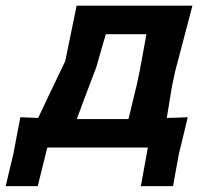

<svg xmlns="http://www.w3.org/2000/svg" viewBox="-96 -518 722 674"><path d="M-76 135.5Q-69.5 107 -62.5 78.2Q-55.5 49.5 -49 22Q-43 -10 -36.8 -42.8Q-30.5 -75.5 -24.5 -106.5Q-9 -106 6.8 -105.2Q22.5 -104.5 38 -104Q50 -129.5 73.2 -178.5Q96.5 -227.5 133 -303.5Q144.5 -360 154.2 -406.5Q164 -453 173 -498H579.5Q565 -443.5 551.5 -391.5Q538 -339.5 519 -268L508 -216.5Q502.5 -183.5 498 -156.2Q493.5 -129 489.5 -104Q508 -104.5 526.5 -105Q545 -105.5 563 -106.5Q556 -75.5 547.8 -42.5Q539.5 -9.5 532 22Q526.5 51 521.5 79.2Q516.5 107.5 511.5 135.5H398.5L423 0H70L36.5 135.5ZM242.5 -283.5Q225.5 -239 206.5 -188.5Q187.5 -138 173.5 -100H355Q367 -150 383.5 -217.5L394 -267Q401 -305.5 407 -337.2Q413 -369 418 -398H275.5Q267.5 -371.5 259.5 -343.5Q251.5 -315.5 242.5 -283.5Z"/></svg>

Font: Commissioner Loud SemiBold
Style: Italic
Weight: 600
Italic angle: -12°
Designer: Kostas Bartsokas
Foundry: Kostas Bartsokas
Version: Version 1.000; ttfautohint (v1.8.3)